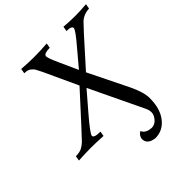

<svg xmlns="http://www.w3.org/2000/svg" viewBox="-293 -851 1261 1261"><g transform="rotate(-45 337.5 -220.5)"><path d="M417.5 251.5Q350.6 243.7 350.6 191.4Q356 160.2 381.3 148.4Q394 183.6 451.2 186.5Q479.5 185.1 499.8 160.9Q520 136.7 520 112.3Q520 91.3 507.3 65.9L331.1 -302.2L226.1 -180.2Q133.3 -72.8 133.3 -54.2Q133.3 -34.2 192.9 -34.2L187 0Q116.2 -3.9 74.7 -3.9Q26.4 -3.9 -41.5 0L-35.6 -34.2Q1.5 -34.2 22.9 -46.4Q44.4 -58.6 59.1 -73.2Q85 -99.1 309.6 -345.7L200.2 -582.5Q185.1 -613.8 178.5 -624.5Q171.9 -635.3 156.5 -647.2Q141.1 -659.2 109.9 -659.2L115.7 -693.4Q180.2 -688.5 230.5 -688.5Q288.1 -688.5 352.5 -693.4L346.7 -659.2Q293.5 -659.2 289.6 -638.2Q289.6 -618.2 319.3 -553.7L379.4 -420.9L472.2 -531.2Q547.4 -618.2 550.3 -638.7Q550.3 -659.2 502 -659.2L507.8 -693.4Q567.4 -688.5 610.4 -688.5Q660.6 -688.5 717.3 -693.4L711.4 -659.2Q656.2 -655.8 623.5 -622.3Q590.8 -588.9 573.2 -568.8Q557.1 -550.3 400.9 -377Q401.9 -376 536.6 -101.1Q577.6 -16.1 577.6 38.1Q577.6 140.6 529.3 198.2Q484.9 251.5 417.5 251.5Z"/></g></svg>

Font: Kelvinch
Style: Italic
Weight: 400
Italic angle: -10°
Designer: Paul James Miller
Foundry: High-Logic / Made with FontCreator
Version: Version 3.40;July 22, 2017;FontCreator 11.0.0.2388 64-bit